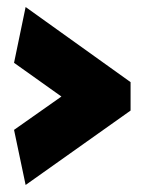

<svg xmlns="http://www.w3.org/2000/svg" viewBox="-20 -525 422 547"><path d="M53 -505 352 -291V-210L53 2L20 -155L155 -250L20 -346Z"/></svg>

Font: Palanquin Dark
Style: Bold
Weight: 700
Designer: Pria Ravichandran
Version: Version 1.000